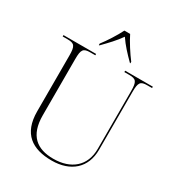

<svg xmlns="http://www.w3.org/2000/svg" viewBox="-217 -1067 1120 1213"><g transform="rotate(30 343.5 -460.5)"><path d="M238 -782V-771H242C285 -815 322 -853 354 -899C385 -853 421 -815 465 -771H468V-782C437 -822 396 -886 374 -931H332C310 -886 269 -822 238 -782ZM344 10C483 10 570 -68 570 -199V-619C570 -690 580 -704 631 -704H665V-714H463V-704H498C549 -704 560 -690 560 -620V-200C560 -75 476 -5 347 -5C228 -5 153 -62 153 -210V-620C153 -690 164 -704 215 -704H251V-714H13V-704H48C99 -704 110 -690 110 -620V-214C110 -51 202 10 344 10Z"/></g></svg>

Font: Noto Serif Display ExtraLight
Style: Regular
Weight: 200
Designer: Monotype Design Team
Foundry: Monotype Imaging Inc.
Version: Version 2.009